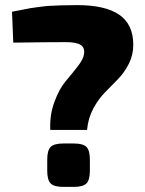

<svg xmlns="http://www.w3.org/2000/svg" viewBox="-20 -732 567 752"><path d="M32 -565 27 -686Q34 -687 63 -693Q92 -699 99 -700Q106 -701 131 -704.5Q156 -708 173 -709Q190 -710 219 -711Q248 -712 281 -712Q393 -712 447.5 -674Q502 -636 502 -557Q502 -517 485 -483Q468 -449 443 -423Q418 -397 392 -371Q366 -345 345.5 -307Q325 -269 321 -223H177Q174 -281 193 -332.5Q212 -384 236.5 -413Q261 -442 284 -471.5Q307 -501 309 -520Q313 -545 296 -556Q279 -567 237 -567Q170 -567 32 -565ZM228 -170H269Q305 -170 318.5 -156.5Q332 -143 332 -107V-63Q332 -27 318.5 -13.5Q305 0 269 0H228Q192 0 178.5 -13.5Q165 -27 165 -63V-107Q165 -143 178.5 -156.5Q192 -170 228 -170Z"/></svg>

Font: Ezarion Extra Bold
Style: Regular
Weight: 800
Designer: Natanael Gama
Version: Version 1.001;PS 001.001;hotconv 1.0.70;makeotf.lib2.5.58329